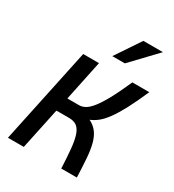

<svg xmlns="http://www.w3.org/2000/svg" viewBox="-217 -1054 1070 1178"><g transform="rotate(30 318.0 -465.0)"><path d="M279.8 -675.8 220.2 -391.1H304.2Q323.7 -391.1 345 -402.6Q366.2 -414.1 391.4 -445.3Q416.5 -476.6 447 -532.2Q477.5 -587.9 516.1 -675.8H636.2Q598.6 -589.4 567.6 -531Q536.6 -472.7 509.3 -435.3Q481.9 -397.9 456.3 -377.4Q430.7 -356.9 403.8 -346.2Q439.5 -328.1 460 -300Q480.5 -272 491.2 -230.5Q502 -189 506.1 -132.1Q510.3 -75.2 513.2 0H402.8Q398.9 -81.1 393.6 -137Q388.2 -192.9 376.5 -227.5Q364.7 -262.2 344 -277.6Q323.2 -293 288.1 -293H199.2L137.2 0H24.9L168 -675.8ZM418 -753.9H329.1L447.3 -930.2H585.9Z"/></g></svg>

Font: Clear Sans Medium
Style: Italic
Weight: 500
Italic angle: -12°
Foundry: Intel Corporation
Version: Version 1.00